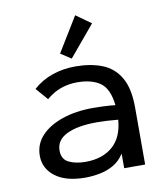

<svg xmlns="http://www.w3.org/2000/svg" viewBox="-80 -754 709 830"><g transform="rotate(-10 275.0 -338.5)"><path d="M228 11Q143 11 96.5 -24.5Q50 -60 50 -116Q50 -166 83.5 -202.5Q117 -239 176.5 -259.5Q236 -280 312 -280Q333 -280 358 -279Q383 -278 410 -275Q402 -348 365 -374.5Q328 -401 263 -401Q226 -401 192 -389Q158 -377 128 -351L82 -404Q120 -438 167.5 -454Q215 -470 268 -470Q334 -470 384.5 -450.5Q435 -431 463.5 -383Q492 -335 492 -250V0H400V-64Q380 -33 351.5 -17Q323 -1 290.5 5Q258 11 228 11ZM138 -123Q138 -85 168 -70.5Q198 -56 241 -56Q315 -56 360 -95Q405 -134 411 -211Q360 -216 317 -216Q234 -216 186 -193Q138 -170 138 -123ZM259 -506 213 -536 306 -688 372 -641Z"/></g></svg>

Font: Inconsolata SemiExpanded Medium
Style: Regular
Weight: 500
Width: 6
Monospace: yes
Designer: Raph Levien, Cyreal, Brenton Simpson
Foundry: Raph Levien, Cyreal, Google
Version: Version 3.001; ttfautohint (v1.8.2.53-6de2)